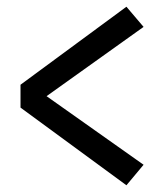

<svg xmlns="http://www.w3.org/2000/svg" viewBox="-20 -591 493 571"><path d="M356 -40 41 -271V-339L356 -571L407 -511L118.5 -305L407 -101Z"/></svg>

Font: Betina Sans
Style: Regular
Weight: 400
Designer: Jonathan Pinhorn (font) & Cristiano Sobral (main changes)
Version: Version 2.001;April 28, 2021;FontCreator 13.0.0.2655 32-bit;